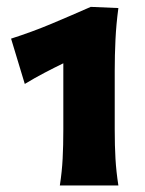

<svg xmlns="http://www.w3.org/2000/svg" viewBox="-20 -889 427 567"><path d="M156.7 -341.3Q163.1 -382.3 165 -420.7Q167 -459 167 -506.3V-702.1Q140.1 -689 111.6 -674.1Q83 -659.2 53.2 -641.1L12.7 -774.9Q75.2 -794.9 132.8 -819.1Q190.4 -843.3 248 -868.7L329.6 -865.2Q323.2 -817.9 321 -772Q318.8 -726.1 318.8 -679.7V-506.3Q318.8 -458.5 321 -420.4Q323.2 -382.3 329.6 -341.3Z"/></svg>

Font: Pinar-FD ExtraBold
Style: Regular
Weight: 800
Designer: Amin Abedi
Version: Version 3.000